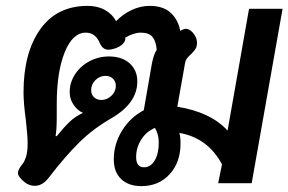

<svg xmlns="http://www.w3.org/2000/svg" viewBox="-20 -623 981 653"><path d="M367 -81Q367 -133 395 -178.5Q423 -224 469 -248L497 -409Q504 -442 513 -453Q511 -482 499 -497Q487 -512 459 -512Q435 -512 406 -495Q408 -487 400.5 -477Q393 -467 376 -460Q360 -454 348 -454Q330 -454 320 -475Q305 -512 272 -512Q227 -512 200 -445Q173 -378 173 -270V-223Q173 -183 169 -160H173Q198 -191 217 -209Q236 -227 262 -239Q243 -248 230 -267Q217 -286 217 -310Q217 -342 235 -370Q253 -398 284 -414.5Q315 -431 350 -431Q395 -431 421 -407.5Q447 -384 447 -346Q447 -272 359 -221Q298 -186 250.5 -139.5Q203 -93 146 -19Q125 9 98 9Q79 9 63 -4Q41 -22 41 -35Q41 -46 57 -66Q62 -71 68 -88Q74 -105 74 -137Q74 -160 68 -214Q60 -272 60 -309Q60 -443 116.5 -523Q173 -603 278 -603Q312 -603 337 -589Q362 -575 375 -551Q398 -575 428 -589Q458 -603 489 -603Q535 -603 560.5 -579.5Q586 -556 593 -518Q605 -525 612 -525Q623 -525 635 -513Q650 -496 650 -478Q650 -465 645 -457Q640 -449 631 -440Q621 -431 616 -424.5Q611 -418 609 -406L583 -260Q696 -242 754 -179L827 -593H941L836 0H722L735 -64Q687 -154 590 -171Q594 -158 594 -135Q594 -71 557 -30.5Q520 10 461 10Q417 10 392 -14Q367 -38 367 -81ZM374 -331Q374 -346 364 -355.5Q354 -365 339 -365Q319 -365 304.5 -350.5Q290 -336 290 -316Q290 -302 299.5 -292.5Q309 -283 325 -283Q344 -283 359 -297.5Q374 -312 374 -331ZM520 -138Q520 -166 507 -188Q478 -176 460.5 -148.5Q443 -121 443 -89Q443 -54 470 -54Q492 -54 506 -77Q520 -100 520 -138Z"/></svg>

Font: Niramit SemiBold
Style: Italic
Weight: 600
Italic angle: -10°
Designer: Katatrad Aksorn Co.,Ltd.
Foundry: Cadson Demak Co.,Ltd.
Version: Version 1.001; ttfautohint (v1.6)